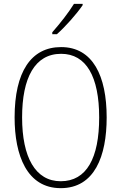

<svg xmlns="http://www.w3.org/2000/svg" viewBox="-20 -969 631 999"><path d="M410 -942V-949H365C335 -901 295 -850 252 -801V-791H276C319 -829 378 -895 410 -942ZM535 -358C535 -574 463 -724 298 -724C141 -724 56 -594 56 -358C56 -161 120 10 296 10C472 10 535 -156 535 -358ZM95 -358C95 -564 161 -689 298 -689C429 -689 496 -570 496 -358C496 -147 431 -26 296 -26C164 -26 95 -151 95 -358Z"/></svg>

Font: Noto Sans Myanmar Condensed ExtraLight
Style: Regular
Weight: 200
Width: 3
Designer: Monotype Design Team
Foundry: Monotype Imaging Inc.
Version: Version 2.107